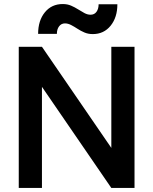

<svg xmlns="http://www.w3.org/2000/svg" viewBox="-20 -932 761 952"><path d="M532 0 73 -669V-700H188L647 -31V0ZM73 0V-700H188V0ZM532 0V-700H647V0ZM440 -763Q417 -763 398.5 -771Q380 -779 364 -789.5Q348 -800 332.5 -808Q317 -816 302 -816Q284 -816 273 -801.5Q262 -787 262 -764H169Q169 -830 202.5 -871Q236 -912 291 -912Q314 -912 332.5 -904Q351 -896 367.5 -885.5Q384 -875 399 -867Q414 -859 429 -859Q448 -859 458.5 -873.5Q469 -888 469 -911H562Q562 -846 528.5 -804.5Q495 -763 440 -763Z"/></svg>

Font: Fustat
Style: Bold
Weight: 700
Designer: Mohamed Gaber, Khaled Hosny, Laura Garcia Mut
Foundry: Kief Type Foundry, Alif Type Foundry, Hard Type Foundry
Version: Version 1.007